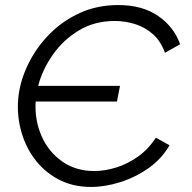

<svg xmlns="http://www.w3.org/2000/svg" viewBox="-20 -734 761 760"><path d="M340 6Q266 6 208.5 -25.5Q151 -57 113.5 -109.5Q76 -162 60.5 -227.5Q45 -293 54 -360Q63 -424 95 -487Q127 -550 178.5 -601.5Q230 -653 298 -683.5Q366 -714 448 -714Q544 -714 606.5 -670.5Q669 -627 693 -559L633 -525Q616 -572 584.5 -599.5Q553 -627 513.5 -639Q474 -651 434 -651Q355 -651 293 -614Q231 -577 189.5 -518Q148 -459 131 -394H455L443 -332H121Q117 -258 144.5 -195.5Q172 -133 226 -95Q280 -57 353 -57Q395 -57 440 -71Q485 -85 526 -114Q567 -143 597 -189L651 -159Q620 -105 568 -68.5Q516 -32 456 -13Q396 6 340 6Z"/></svg>

Font: Raleway
Style: Italic
Weight: 400
Italic angle: -12°
Designer: Matt McInerney, Pablo Impallari, Rodrigo Fuenzalida
Foundry: Matt McInerney, Pablo Impallari, Rodrigo Fuenzalida
Version: Version 4.026